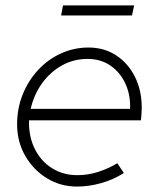

<svg xmlns="http://www.w3.org/2000/svg" viewBox="-20 -677 579 707"><path d="M263 10Q203 10 153 -20.5Q103 -51 73 -103Q43 -155 43 -219Q43 -278 63.5 -329Q84 -380 120 -419Q156 -458 204 -480Q252 -502 306 -502Q364 -502 408 -473Q452 -444 477 -394Q502 -344 502 -280Q502 -275 501 -257.5Q500 -240 499 -234H87Q85 -176 107.5 -130Q130 -84 171 -58Q212 -32 265 -32Q304 -32 341.5 -44Q379 -56 412 -76L436 -40Q399 -16 353.5 -3Q308 10 263 10ZM93 -276H459Q461 -326 442.5 -367.5Q424 -409 388 -434.5Q352 -460 302 -460Q251 -460 208 -436Q165 -412 135 -370.5Q105 -329 93 -276ZM205 -620 212 -657H474L466 -620Z"/></svg>

Font: Red Hat Display VF
Style: Italic
Weight: 300
Italic angle: -12°
Designer: Pentagram, MCKL
Foundry: Pentagram, MCKL
Version: Version 1.023